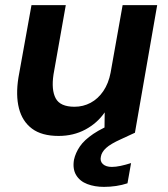

<svg xmlns="http://www.w3.org/2000/svg" viewBox="-20 -519 656 750"><path d="M209 12Q143 12 105 -16.5Q67 -45 54 -96Q41 -147 52 -216L103 -499H237L189 -228Q180 -168 197.5 -135Q215 -102 271 -102Q305 -102 334 -117.5Q363 -133 383.5 -163Q404 -193 412 -235L459 -499H594L507 0H388L389 -80Q360 -38 313.5 -13Q267 12 209 12ZM386 211Q350 211 321 200Q292 189 277.5 165Q263 141 269 105Q275 78 292 53Q309 28 344.5 4Q380 -20 439 -43L488 -63L506 0L452 25Q412 43 394.5 59Q377 75 374 93Q370 111 382 122Q394 133 417 133Q432 133 451 129Q470 125 492 118L478 197Q457 204 433.5 207.5Q410 211 386 211Z"/></svg>

Font: DM Sans 20pt
Style: Bold Italic
Weight: 700
Italic angle: -10°
Version: Version 4.004;gftools[0.9.30]